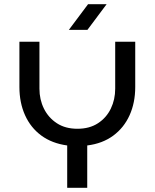

<svg xmlns="http://www.w3.org/2000/svg" viewBox="-20 -900 741 920"><path d="M302 0V-203Q229 -213 178 -250.5Q127 -288 100 -348Q73 -408 73 -483V-700H169V-475Q169 -423 190.5 -379.5Q212 -336 252.5 -309.5Q293 -283 351 -283Q409 -283 449.5 -309.5Q490 -336 511 -379.5Q532 -423 532 -475V-700H628V-483Q628 -408 601 -348Q574 -288 522.5 -250Q471 -212 398 -203V0ZM310 -757 402 -880H491L399 -757Z"/></svg>

Font: MuseoModerno Thin
Style: Regular
Weight: 400
Version: Version 1.003